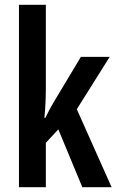

<svg xmlns="http://www.w3.org/2000/svg" viewBox="-20 -780 485 800"><path d="M171 -412Q171 -350 165 -289H169Q187 -327 206 -358L317 -543H437L300 -325L445 0H323L223 -241L171 -185V0H59V-760H171Z"/></svg>

Font: Noto Sans Khmer UI ExtraCondensed SemiBold
Style: Regular
Weight: 600
Width: 2
Designer: Danh Hong and the Monotype Design Team
Foundry: Monotype Imaging Inc.
Version: Version 2.002; ttfautohint (v1.8.4.7-5d5b)